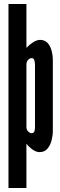

<svg xmlns="http://www.w3.org/2000/svg" viewBox="-20 -755 302 963"><path d="M22.5 -735H112.5V-534.5H22.5ZM22.5 188V-547H112.5V-515Q126.5 -530.5 145.8 -542.8Q165 -555 181 -555Q203.5 -555 217.5 -540.8Q231.5 -526.5 238.2 -502.8Q245 -479 245 -450.5V-99Q245 -76 238.8 -51.2Q232.5 -26.5 218 -9.2Q203.5 8 178.5 8Q161.5 8 143.8 -4.5Q126 -17 112.5 -34V188ZM139 -87Q148.5 -87 152 -94.8Q155.5 -102.5 155.5 -117.5V-426Q155.5 -443 152.2 -453.2Q149 -463.5 139 -463.5Q129.5 -463.5 121 -454.5Q112.5 -445.5 112.5 -431V-119Q112.5 -104.5 121 -95.8Q129.5 -87 139 -87Z"/></svg>

Font: League Gothic SemiCondensed
Style: Regular
Weight: 400
Width: 4
Designer: The League of Moveable Type
Version: Version 2.001